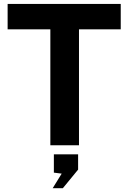

<svg xmlns="http://www.w3.org/2000/svg" viewBox="-20 -743 656 982"><path d="M237.5 0V-593H19V-723H597.5V-593H384V0ZM249.5 219.5 295.5 145 255.5 140V46.5H379.5V124.5L301.5 219.5Z"/></svg>

Font: Public Sans Thin
Style: Bold
Weight: 700
Version: Version 2.001